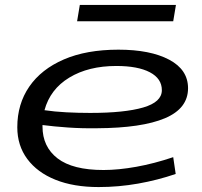

<svg xmlns="http://www.w3.org/2000/svg" viewBox="-20 -747 819 777"><path d="M691 -43Q618 -18 539 -4Q460 10 379 10Q278 10 204.5 -19.5Q131 -49 90.5 -103.5Q50 -158 50 -232Q50 -326 98.5 -396.5Q147 -467 238.5 -506.5Q330 -546 459 -546Q588 -546 664.5 -505.5Q741 -465 741 -390Q741 -308 647.5 -268.5Q554 -229 373 -228Q312 -227 255 -231Q198 -235 152 -241Q152 -238 152 -235Q152 -153 213 -106Q274 -59 399 -59Q459 -59 531.5 -72Q604 -85 681 -111ZM451 -480Q338 -480 260.5 -433Q183 -386 160 -301Q201 -295 248.5 -292.5Q296 -290 345 -290Q484 -290 559.5 -312Q635 -334 635 -382Q635 -429 586.5 -454.5Q538 -480 451 -480ZM292 -661 303 -727H692L681 -661Z"/></svg>

Font: Georama ExtraExtended
Style: Italic
Weight: 400
Width: 8
Italic angle: -9°
Designer: Jean-Baptiste Levee
Foundry: Production Type
Version: Version 1.000